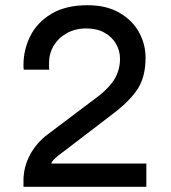

<svg xmlns="http://www.w3.org/2000/svg" viewBox="-20 -716 655 736"><path d="M538 -495Q538 -423 509 -377Q480 -331 416 -282L225 -136Q202 -120 189.5 -107.5Q177 -95 177 -89H541V0H70V-24Q70 -75 94.5 -121.5Q119 -168 163 -201L362 -351Q404 -385 422 -418Q440 -451 440 -491Q440 -521 425 -547.5Q410 -574 381 -590.5Q352 -607 311 -607Q269 -607 236.5 -589Q204 -571 186 -541Q168 -511 168 -475V-461Q168 -453 169 -449H71L70 -459V-467Q70 -525 96 -577.5Q122 -630 177 -663Q232 -696 316 -696Q388 -696 438 -667Q488 -638 513 -592Q538 -546 538 -495Z"/></svg>

Font: Chivo
Style: Regular
Weight: 400
Designer: Hector Gatti
Foundry: Omnibus-Type
Version: Version 1.003